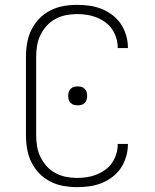

<svg xmlns="http://www.w3.org/2000/svg" viewBox="-20 -763 640 791"><path d="M297 8Q269 8 241 3Q213 -2 187.5 -15Q162 -28 142 -48.5Q122 -69 109.5 -94.5Q97 -120 92 -148Q87 -176 87 -205V-530Q87 -559 92 -587Q97 -615 109.5 -640.5Q122 -666 142 -686.5Q162 -707 187.5 -720Q213 -733 241 -738Q269 -743 297 -743Q323 -743 348.5 -739.5Q374 -736 398 -726.5Q422 -717 443 -701Q464 -685 478 -664Q492 -643 499.5 -617.5Q507 -592 507 -567V-565H465V-566Q465 -587 459 -606.5Q453 -626 441.5 -643Q430 -660 413 -672Q396 -684 377 -691.5Q358 -699 338 -702Q318 -705 297 -705Q274 -705 251.5 -700.5Q229 -696 208.5 -685Q188 -674 172.5 -657Q157 -640 147 -619.5Q137 -599 133 -576Q129 -553 129 -530V-205Q129 -182 133 -159Q137 -136 147 -115.5Q157 -95 172.5 -78Q188 -61 208.5 -50Q229 -39 251.5 -34.5Q274 -30 297 -30Q318 -30 338 -33Q358 -36 377 -43.5Q396 -51 413 -63Q430 -75 441.5 -92Q453 -109 459 -128.5Q465 -148 465 -169V-170H507V-168Q507 -143 499.5 -117.5Q492 -92 478 -71Q464 -50 443 -34Q422 -18 398 -8.5Q374 1 348.5 4.5Q323 8 297 8ZM300 -329Q292 -329 284.5 -331Q277 -333 271 -339Q265 -345 263 -352.5Q261 -360 261 -368Q261 -376 263 -383.5Q265 -391 271 -397Q277 -403 284.5 -405Q292 -407 300 -407Q308 -407 315.5 -405Q323 -403 329 -397Q335 -391 337 -383.5Q339 -376 339 -368Q339 -360 337 -352.5Q335 -345 329 -339Q323 -333 315.5 -331Q308 -329 300 -329Z"/></svg>

Font: Iosevka Extralight Extended
Style: Regular
Weight: 200
Width: 7
Monospace: yes
Designer: Belleve Invis
Foundry: Belleve Invis
Version: Version 32.5.0; ttfautohint (v1.8.4)